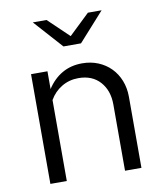

<svg xmlns="http://www.w3.org/2000/svg" viewBox="-81 -776 713 841"><g transform="rotate(-10 276.0 -355.0)"><path d="M75 0ZM75 0V-488H148V-409Q175 -451 214 -473.5Q253 -496 303 -496Q342 -496 374.5 -482.5Q407 -469 430.5 -445Q454 -421 467 -388Q480 -355 480 -316V0H407V-295Q407 -357 372 -396Q337 -435 276 -435Q235 -435 201.5 -415Q168 -395 148 -360V0ZM183 -710 275 -622 367 -710H428L314 -583H236L122 -710Z"/></g></svg>

Font: Rosa Sans Light
Style: Regular
Weight: 300
Designer: Pentagram / MCKL
Foundry: Pentagram / MCKL
Version: Version 1.005;September 16, 2019;FontCreator 11.5.0.2425 64-